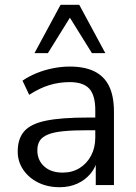

<svg xmlns="http://www.w3.org/2000/svg" viewBox="-20 -773 570 802"><path d="M229 9Q179 9 139.5 -10.5Q100 -30 77 -64Q54 -98 54 -140Q54 -194 81.5 -225Q109 -256 172.5 -269Q236 -282 346 -282H391V-229H347Q286 -229 245 -225Q204 -221 180 -211Q156 -201 146 -185Q136 -169 136 -145Q136 -104 164.5 -78Q193 -52 242 -52Q282 -52 312.5 -71Q343 -90 360.5 -123Q378 -156 378 -199V-313Q378 -375 353 -402.5Q328 -430 271 -430Q227 -430 186 -417.5Q145 -405 102 -377L74 -436Q100 -454 133 -467.5Q166 -481 202 -488Q238 -495 271 -495Q334 -495 375 -474.5Q416 -454 436 -412.5Q456 -371 456 -306V0H380V-113H389Q381 -75 358.5 -48Q336 -21 303 -6Q270 9 229 9ZM124 -551 233 -753H311L420 -551H364L272 -699L180 -551Z"/></svg>

Font: NunitoSans1
Style: Book
Weight: 400
Designer: Vernon Adams
Foundry: Vernon Adams
Version: Version 3.101;gftools[0.9.27]